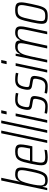

<svg xmlns="http://www.w3.org/2000/svg" viewBox="1136 -1919 791 3103"><g transform="rotate(-90 1531.5 -367.5)"><path d="M172 8Q146 8 122.5 2.5Q99 -3 84 -20.5Q69 -38 68 -74H64L44 0H9L166 -743H210L147 -445H151Q163 -472 178.5 -488Q194 -504 215 -511Q236 -518 263 -518Q304 -518 328.5 -509.5Q353 -501 364.5 -480Q376 -459 376 -421Q376 -392 370 -351Q364 -310 353 -255Q337 -175 320.5 -123.5Q304 -72 284.5 -43.5Q265 -15 238.5 -3.5Q212 8 172 8ZM159 -32Q192 -32 213.5 -39.5Q235 -47 250.5 -69.5Q266 -92 279.5 -136.5Q293 -181 308 -255Q320 -311 326.5 -349.5Q333 -388 333 -413Q333 -440 324.5 -454Q316 -468 299 -473Q282 -478 254 -478Q230 -478 210 -469.5Q190 -461 174.5 -444Q159 -427 149 -401Q140 -380 131 -350.5Q122 -321 114 -287.5Q106 -254 99.5 -221Q93 -188 89.5 -159Q86 -130 86 -109Q86 -69 103.5 -50.5Q121 -32 159 -32Z M542 8Q495 8 466.5 -1.5Q438 -11 425 -33Q412 -55 412 -93Q412 -122 418 -161.5Q424 -201 435 -254Q450 -328 464 -378.5Q478 -429 497.5 -459.5Q517 -490 549 -504Q581 -518 633 -518Q676 -518 701 -509.5Q726 -501 737.5 -482Q749 -463 749 -430Q749 -412 745.5 -385Q742 -358 736 -325Q730 -292 722 -256L718 -240H477Q467 -193 461 -159.5Q455 -126 455 -102Q455 -75 464 -59.5Q473 -44 493.5 -38Q514 -32 547 -32Q564 -32 585 -34Q606 -36 627 -38.5Q648 -41 664 -45L656 -5Q643 -2 624 1Q605 4 583.5 6Q562 8 542 8ZM485 -278H683L686 -298Q692 -327 698 -360Q704 -393 704 -417Q704 -444 696 -457Q688 -470 672 -474Q656 -478 632 -478Q597 -478 574.5 -471Q552 -464 537 -443Q522 -422 510.5 -382.5Q499 -343 485 -278Z M773 0 929 -743H973L816 0Z M936 0 1092 -743H1136L979 0Z M1234 -656 1253 -743H1301L1282 -656ZM1099 0 1206 -510H1250L1142 0Z M1366 8Q1344 8 1321 6.5Q1298 5 1278.5 2.5Q1259 0 1246 -4L1255 -43Q1262 -42 1274.5 -39.5Q1287 -37 1302.5 -35.5Q1318 -34 1334.5 -32.5Q1351 -31 1368 -31Q1402 -31 1423.5 -44Q1445 -57 1458 -81.5Q1471 -106 1477 -139Q1481 -153 1483.5 -167.5Q1486 -182 1486 -196Q1486 -218 1476.5 -223.5Q1467 -229 1448 -232L1363 -247Q1335 -252 1321 -268Q1307 -284 1307 -316Q1307 -325 1308.5 -340.5Q1310 -356 1314 -373Q1323 -418 1337.5 -446.5Q1352 -475 1372 -490.5Q1392 -506 1417 -512Q1442 -518 1471 -518Q1492 -518 1512.5 -516.5Q1533 -515 1551.5 -512.5Q1570 -510 1582 -506L1573 -466Q1564 -469 1546.5 -472Q1529 -475 1509 -477Q1489 -479 1468 -479Q1442 -479 1421 -471Q1400 -463 1384.5 -442Q1369 -421 1359 -380Q1355 -363 1353 -349Q1351 -335 1351 -323Q1351 -303 1360 -296Q1369 -289 1387 -286L1470 -272Q1489 -269 1502.5 -262.5Q1516 -256 1523.5 -242.5Q1531 -229 1531 -205Q1531 -198 1528.5 -177.5Q1526 -157 1521 -135Q1513 -96 1500.5 -68.5Q1488 -41 1469 -24.5Q1450 -8 1424.5 0Q1399 8 1366 8Z M1691 8Q1669 8 1646 6.5Q1623 5 1603.5 2.5Q1584 0 1571 -4L1580 -43Q1587 -42 1599.5 -39.5Q1612 -37 1627.5 -35.5Q1643 -34 1659.5 -32.5Q1676 -31 1693 -31Q1727 -31 1748.5 -44Q1770 -57 1783 -81.5Q1796 -106 1802 -139Q1806 -153 1808.5 -167.5Q1811 -182 1811 -196Q1811 -218 1801.5 -223.5Q1792 -229 1773 -232L1688 -247Q1660 -252 1646 -268Q1632 -284 1632 -316Q1632 -325 1633.5 -340.5Q1635 -356 1639 -373Q1648 -418 1662.5 -446.5Q1677 -475 1697 -490.5Q1717 -506 1742 -512Q1767 -518 1796 -518Q1817 -518 1837.5 -516.5Q1858 -515 1876.5 -512.5Q1895 -510 1907 -506L1898 -466Q1889 -469 1871.5 -472Q1854 -475 1834 -477Q1814 -479 1793 -479Q1767 -479 1746 -471Q1725 -463 1709.5 -442Q1694 -421 1684 -380Q1680 -363 1678 -349Q1676 -335 1676 -323Q1676 -303 1685 -296Q1694 -289 1712 -286L1795 -272Q1814 -269 1827.5 -262.5Q1841 -256 1848.5 -242.5Q1856 -229 1856 -205Q1856 -198 1853.5 -177.5Q1851 -157 1846 -135Q1838 -96 1825.5 -68.5Q1813 -41 1794 -24.5Q1775 -8 1749.5 0Q1724 8 1691 8Z M2046 -656 2065 -743H2113L2094 -656ZM1911 0 2018 -510H2062L1954 0Z M2073 0 2180 -510H2216L2204 -436H2210Q2218 -458 2232.5 -476.5Q2247 -495 2270.5 -506.5Q2294 -518 2328 -518Q2389 -518 2409 -499Q2429 -480 2429 -436H2434Q2444 -458 2459 -476.5Q2474 -495 2497.5 -506.5Q2521 -518 2555 -518Q2611 -518 2634 -497.5Q2657 -477 2657 -429Q2657 -408 2653 -382Q2649 -356 2641 -321L2573 0H2529L2595 -311Q2603 -351 2608 -378.5Q2613 -406 2613 -425Q2613 -458 2597 -468Q2581 -478 2547 -478Q2509 -478 2485 -463Q2461 -448 2447 -419.5Q2433 -391 2422.5 -351Q2412 -311 2401 -261L2345 0H2300L2367 -311Q2375 -351 2380 -379Q2385 -407 2385 -426Q2385 -459 2369 -468.5Q2353 -478 2320 -478Q2282 -478 2257 -459.5Q2232 -441 2216.5 -410Q2201 -379 2190.5 -340Q2180 -301 2171 -261L2116 0Z M2825 8Q2778 8 2750.5 0Q2723 -8 2710.5 -28.5Q2698 -49 2698 -85Q2698 -114 2704.5 -155.5Q2711 -197 2723 -254Q2737 -319 2749 -365Q2761 -411 2774.5 -441Q2788 -471 2807 -487.5Q2826 -504 2853 -511Q2880 -518 2918 -518Q2965 -518 2992.5 -509.5Q3020 -501 3032.5 -480Q3045 -459 3045 -421Q3045 -392 3038 -351Q3031 -310 3019 -254Q3005 -189 2993.5 -144Q2982 -99 2968 -69Q2954 -39 2935.5 -22Q2917 -5 2890 1.5Q2863 8 2825 8ZM2824 -32Q2854 -32 2874 -37Q2894 -42 2908.5 -55.5Q2923 -69 2933.5 -94Q2944 -119 2953.5 -158.5Q2963 -198 2975 -254Q2986 -312 2993.5 -350.5Q3001 -389 3001 -414Q3001 -440 2993 -454Q2985 -468 2967 -473Q2949 -478 2919 -478Q2883 -478 2860 -469.5Q2837 -461 2822 -437.5Q2807 -414 2795 -369.5Q2783 -325 2768 -254Q2755 -198 2748.5 -159Q2742 -120 2742 -95Q2742 -69 2750 -55.5Q2758 -42 2776 -37Q2794 -32 2824 -32Z"/></g></svg>

Font: Saira Condensed ExtraLight
Style: Italic
Weight: 250
Width: 3
Italic angle: -12°
Designer: Hector Gatti with collaboration of the Omnibus-Type team
Foundry: Omnibus-Type
Version: Version 1.101